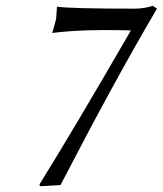

<svg xmlns="http://www.w3.org/2000/svg" viewBox="-20 -630 562 663"><path d="M432.1 -524.9Q264.2 -529.8 160.2 -516.1Q169.9 -548.3 173.8 -564.9Q173.8 -565.9 176.8 -606.9Q223.6 -600.1 444.8 -600.1Q478 -600.1 507.8 -609.9L522 -600.1Q377 -354 189 8.8L118.2 13.2L116.2 6.8Q230 -175.8 432.1 -524.9Z"/></svg>

Font: Linux Biolinum
Style: Italic
Weight: 400
Italic angle: -12°
Designer: Philipp H. Poll
Foundry: Philipp H. Poll
Version: Version 1.1.3 ; ttfautohint (v0.9)